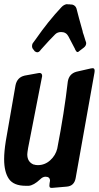

<svg xmlns="http://www.w3.org/2000/svg" viewBox="-28 -920 478 929"><path d="M170 -680 167 -676Q160 -667 152 -667Q147 -667 140 -672L134 -680Q127 -687 127 -697Q127 -704 130 -710L144 -729Q205 -817 269 -885Q281 -898 296 -900L300 -899H309Q312 -898 321 -898Q337 -894 342 -879Q353 -835 371 -772V-773Q372 -763 377 -751L386 -722Q389 -716 389 -711Q389 -699 378 -690L357 -674Q351 -668 347 -668Q342 -668 335 -681H336L303 -744Q292 -765 268 -765Q250 -765 239 -754L209 -723Q183 -695 170 -680ZM342 -573 412 -589Q416 -590 421 -590Q430 -590 430 -577Q430 -571 429 -568L338 -58Q331 -20 295 -17L225 -11H220Q211 -11 211 -22Q211 -29 212 -34Q214 -44 214 -45Q214 -65 192 -65Q179 -65 166 -52Q135 -23 111 -21H97Q38 -21 15 -54.5Q-8 -88 -8 -150Q-8 -186 0 -237Q8 -282 23.5 -372Q39 -462 47 -507Q55 -546 91 -554H90L156 -566Q159 -567 163 -567Q176 -567 176 -552Q176 -550 174 -542L108 -204Q104 -180 104 -173Q104 -135 137 -123L136 -124Q144 -121 155 -121Q189 -121 215 -144.5Q241 -168 249 -201Q283 -376 300 -525Q306 -563 342 -573Z"/></svg>

Font: Bangerz Fix
Style: Regular
Weight: 400
Designer: vernon adams
Foundry: Vernon Adams
Version: Version 2.10;December 28, 2023;FontCreator 13.0.0.2683 64-bi